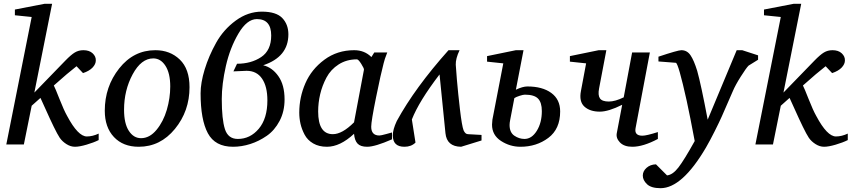

<svg xmlns="http://www.w3.org/2000/svg" viewBox="-20 -757 4463 1006"><path d="M497 -23Q471 -10 433.5 1Q396 12 373 12Q350 12 328 -2Q306 -16 293 -35Q281 -53 261.5 -93Q242 -133 219.5 -183.5Q197 -234 192 -244L146 -203L105 0H13L146 -668L58 -677V-707L213 -737H253L160 -272L322 -439Q352 -470 372 -482Q392 -494 417 -494Q448 -494 465.5 -477.5Q483 -461 482 -440Q482 -421 465 -403Q448 -385 415 -374L381 -410Q337 -376 262 -309Q269 -296 292 -237.5Q315 -179 332 -149Q389 -42 435 -42Q465 -42 497 -57Z M973 -300Q973 -175 896.5 -81.5Q820 12 707 12Q625 12 577 -39Q529 -90 529 -177Q529 -303 604.5 -398.5Q680 -494 794 -494Q871 -494 922 -445Q973 -396 973 -300ZM872 -304Q872 -373 847 -412Q822 -451 783 -451Q720 -451 675 -367.5Q630 -284 630 -182Q630 -110 655 -71.5Q680 -33 719 -33Q764 -33 800 -76.5Q836 -120 854 -181.5Q872 -243 872 -304Z M1491 -577Q1491 -459 1359 -415Q1406 -404 1438.5 -358Q1471 -312 1471 -236Q1471 -173 1445 -123.5Q1419 -74 1378 -45.5Q1337 -17 1291.5 -2.5Q1246 12 1201 12Q1107 12 1069 -59Q1031 -130 1031 -268Q1031 -323 1052.5 -393.5Q1074 -464 1112.5 -533Q1151 -602 1215 -649Q1279 -696 1352 -696Q1427 -696 1459 -662.5Q1491 -629 1491 -577ZM1401 -571Q1401 -657 1326 -657Q1274 -657 1229.5 -581.5Q1185 -506 1163.5 -411Q1142 -316 1142 -238Q1142 -132 1158.5 -80.5Q1175 -29 1226 -29Q1291 -29 1336 -82.5Q1381 -136 1381 -231Q1381 -304 1353 -345Q1325 -386 1272 -386L1203 -383L1222 -423Q1296 -423 1348.5 -458Q1401 -493 1401 -571Z M2034 -27Q1945 12 1904 12Q1869 12 1853.5 -4.5Q1838 -21 1835 -56Q1762 12 1693 12Q1651 12 1621 -5.5Q1591 -23 1576 -51.5Q1561 -80 1554.5 -108.5Q1548 -137 1548 -167Q1548 -247 1580 -320.5Q1612 -394 1679.5 -444Q1747 -494 1836 -494Q1890 -494 1926 -458L1941 -482H2009Q1994 -444 1990 -425Q1976 -373 1950.5 -247.5Q1925 -122 1925 -93Q1925 -47 1968 -47Q1976 -47 2005 -55L2034 -63ZM1887 -392Q1888 -398 1873 -422Q1858 -446 1850 -446Q1796 -446 1754.5 -419.5Q1713 -393 1690.5 -350.5Q1668 -308 1657.5 -263Q1647 -218 1647 -173Q1647 -54 1724 -54Q1773 -54 1835 -116Z M2038 -48Q2038 -78 2059 -123Q2154 -297 2330 -494H2388Q2367 -450 2368 -418Q2368 -409 2374 -339Q2380 -269 2390 -183.5Q2400 -98 2409 -74Q2418 -54 2432 -54L2503 -50V-21L2396 12Q2321 11 2314 -59L2283 -367Q2175 -226 2138 -131L2157 -10Q2135 12 2099 12Q2038 12 2038 -48Z M2915 -173Q2915 -81 2853 -34.5Q2791 12 2707 12Q2652 12 2605 -18.5Q2558 -49 2558 -104Q2558 -112 2560 -130L2617 -425L2532 -434V-463L2683 -494H2723L2683 -287Q2719 -304 2743 -304Q2822 -304 2868.5 -270Q2915 -236 2915 -173ZM2819 -175Q2819 -220 2799 -240.5Q2779 -261 2730 -261Q2721 -261 2702.5 -255Q2684 -249 2675 -243L2653 -128Q2650 -113 2650 -102Q2650 -63 2675 -46Q2700 -29 2728 -29Q2766 -29 2792.5 -71.5Q2819 -114 2819 -175Z M3427 -29Q3350 12 3293 12Q3250 12 3228 -11Q3206 -34 3212 -61L3240 -208Q3168 -172 3123 -172Q3071 -172 3042 -198.5Q3013 -225 3024 -281L3051 -425L2966 -434V-463L3117 -494H3157L3119 -294Q3112 -258 3123.5 -241.5Q3135 -225 3170 -225Q3203 -225 3248 -247L3292 -482H3385L3310 -85Q3303 -46 3346 -46Q3367 -46 3427 -65Z M3952 -444 3902 -413Q3890 -401 3861.5 -356Q3833 -311 3820 -280Q3818 -276 3796 -225Q3774 -174 3761.5 -146Q3749 -118 3725 -70Q3701 -22 3679 16Q3554 229 3441 229Q3392 229 3370 208Q3348 187 3348 163Q3348 140 3367.5 122.5Q3387 105 3417 104L3475 162Q3505 159 3535 120Q3565 81 3620 -18Q3595 -151 3578 -229Q3534 -427 3521 -428L3430 -435V-460Q3532 -494 3550 -494Q3580 -494 3598 -467.5Q3616 -441 3633 -386Q3653 -315 3688 -130L3840 -494H3869L3952 -467Z M4422 -23Q4396 -10 4358.5 1Q4321 12 4298 12Q4275 12 4253 -2Q4231 -16 4218 -35Q4206 -53 4186.5 -93Q4167 -133 4144.5 -183.5Q4122 -234 4117 -244L4071 -203L4030 0H3938L4071 -668L3983 -677V-707L4138 -737H4178L4085 -272L4247 -439Q4277 -470 4297 -482Q4317 -494 4342 -494Q4373 -494 4390.5 -477.5Q4408 -461 4407 -440Q4407 -421 4390 -403Q4373 -385 4340 -374L4306 -410Q4262 -376 4187 -309Q4194 -296 4217 -237.5Q4240 -179 4257 -149Q4314 -42 4360 -42Q4390 -42 4422 -57Z"/></svg>

Font: Veleka
Style: Italic
Weight: 400
Italic angle: -12°
Designer: Stefan Peev, Context Ltd, 2016; SIL International, 1997-2014.
Foundry: Stefan Peev, Context Ltd, 2016
Version: Version 1.000